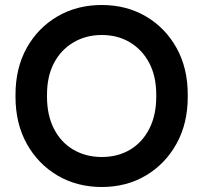

<svg xmlns="http://www.w3.org/2000/svg" viewBox="-20 -734 813 768"><path d="M387 14Q288 14 210 -32Q132 -78 87 -159Q42 -240 42 -347V-355Q42 -462 87 -542.5Q132 -623 210 -668.5Q288 -714 387 -714Q486 -714 563.5 -668.5Q641 -623 686 -542.5Q731 -462 731 -355V-347Q731 -240 686 -159Q641 -78 563.5 -32Q486 14 387 14ZM387 -106Q451 -106 500 -135Q549 -164 577 -218.5Q605 -273 605 -347V-355Q605 -429 577 -482Q549 -535 500 -564.5Q451 -594 387 -594Q324 -594 274 -564.5Q224 -535 196 -482Q168 -429 168 -355V-347Q168 -273 196 -218.5Q224 -164 274 -135Q324 -106 387 -106Z"/></svg>

Font: SUSE SemiBold
Style: Regular
Weight: 600
Designer: Rene Bieder
Foundry: SUSE
Version: Version 1.000